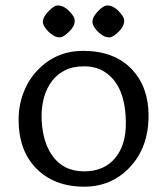

<svg xmlns="http://www.w3.org/2000/svg" viewBox="-20 -684 623 715"><path d="M49.3 -237.3Q49.3 -293.5 68.6 -341.8Q87.9 -390.1 121.1 -423.8Q189.5 -494.6 289.6 -494.6Q405.8 -494.6 471.2 -425.8Q533.2 -359.9 533.2 -253.4Q533.2 -134.8 462.9 -60.5Q394.5 11.2 293.9 11.2Q179.2 11.2 112.3 -59.6Q49.3 -126 49.3 -237.3ZM171.9 -108.4Q213.9 -45.9 293 -45.9Q367.2 -45.9 408.2 -94.7Q448.7 -142.6 448.7 -224.1Q448.7 -368.7 366.2 -418.5Q335.4 -437 293.5 -437Q251.5 -437 222.7 -422.6Q193.8 -408.2 174.3 -383.1Q154.8 -357.9 144.8 -324.2Q134.8 -290.5 134.8 -251.2Q134.8 -211.9 143.8 -174.6Q152.8 -137.2 171.9 -108.4ZM160.2 -641.6Q181.2 -663.6 194.3 -663.6Q207.5 -663.6 218.3 -657.7Q229 -651.9 237.8 -642.6Q258.3 -621.6 258.3 -608.2Q258.3 -594.7 252.2 -584.5Q246.1 -574.2 236.8 -565.4Q215.8 -544.9 203.4 -544.9Q190.9 -544.9 180.9 -550.5Q170.9 -556.2 161.9 -564.7Q152.8 -573.2 146.2 -583.7Q139.6 -594.2 139.6 -603Q139.6 -611.8 145.5 -622.3Q151.4 -632.8 160.2 -641.6ZM344.2 -641.6Q365.2 -663.6 378.4 -663.6Q391.6 -663.6 402.3 -657.7Q413.1 -651.9 421.9 -642.6Q442.4 -621.6 442.4 -608.2Q442.4 -594.7 436.5 -584.5Q430.7 -574.2 421.4 -565.4Q400.4 -544.9 387.7 -544.9Q375 -544.9 365 -550.5Q355 -556.2 345.9 -564.7Q336.9 -573.2 330.6 -583.7Q324.2 -594.2 324.2 -603Q324.2 -611.8 329.8 -622.3Q335.4 -632.8 344.2 -641.6Z"/></svg>

Font: Habibi
Style: Regular
Weight: 400
Designer: Magnus Gaarde
Foundry: Magnus Gaarde
Version: Version 1.001